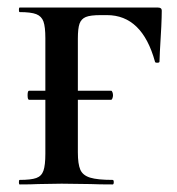

<svg xmlns="http://www.w3.org/2000/svg" viewBox="-20 -488 469 508"><path d="M53 -236Q53 -248 57 -248H274Q276 -248 277.5 -244Q279 -240 279 -236Q279 -232 277.5 -228Q276 -224 274 -224H57Q53 -224 53 -236ZM32 -12Q62 -12 76 -17Q90 -22 95 -36.5Q100 -51 100 -81V-387Q100 -417 95 -431Q90 -445 76 -450.5Q62 -456 32 -456Q30 -456 30 -462Q30 -468 32 -468H398Q408 -468 408 -460Q408 -429 403 -351L402 -325Q402 -322 396 -322Q390 -322 390 -325Q356 -448 263 -448H246Q219 -448 207 -443Q195 -438 190.5 -425.5Q186 -413 186 -386V-85Q186 -54 192.5 -39Q199 -24 218.5 -18Q238 -12 278 -12Q281 -12 281 -6Q281 0 278 0Q241 0 220 -1L143 -2L81 -1Q63 0 32 0Q30 0 30 -6Q30 -12 32 -12Z"/></svg>

Font: Cormorant Unicase SemiBold
Style: Regular
Weight: 600
Designer: Christian Thalmann (Catharsis Fonts)
Foundry: Catharsis Fonts
Version: Version 4.000